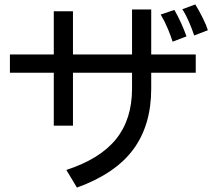

<svg xmlns="http://www.w3.org/2000/svg" viewBox="-20 -768 963 871"><path d="M25 -521H224V-717H311V-521H579V-725H666V-521H868V-438H666V-366Q666 -200 584.5 -90Q503 20 329 83L281 3Q434 -47 506.5 -137Q579 -227 579 -366V-438H311V-198H224V-438H25ZM771 -723Q787 -696 802 -662.5Q817 -629 826 -603L763 -579Q756 -602 742 -636Q728 -670 709 -702ZM866 -748Q886 -715 901.5 -683Q917 -651 923 -631L861 -607Q851 -637 837 -669.5Q823 -702 807 -726Z"/></svg>

Font: BM YEONSUNG
Style: Regular
Weight: 400
Designer: Bongjin Kim; Myungsoo Han; Jaehyun Keum; Jihee Min; Dokyung Lee; Chorong Kim; Jooyeon Kang; Sang-a Kim;
Foundry: Sandoll Communications Inc.
Version: Version 1.000;PS 1;hotconv 16.6.51;makeotf.lib2.5.65220